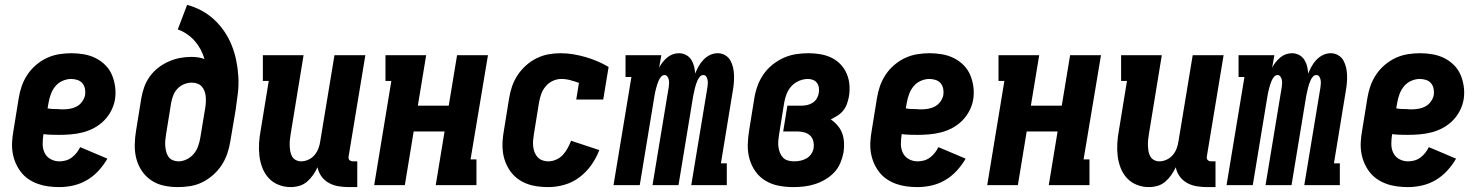

<svg xmlns="http://www.w3.org/2000/svg" viewBox="-20 -755 6040 783"><path d="M222 8Q199 8 176.5 5Q154 2 133.5 -5.5Q113 -13 95.5 -25Q78 -37 65 -54Q52 -71 43.5 -91Q35 -111 31.5 -133Q28 -155 29.5 -178Q31 -201 35 -223L56 -353Q60 -379 68.5 -403.5Q77 -428 91.5 -450Q106 -472 127 -490Q148 -508 172 -519Q196 -530 221.5 -534Q247 -538 271 -538Q297 -538 322.5 -533.5Q348 -529 370 -518Q392 -507 409.5 -489.5Q427 -472 436.5 -449.5Q446 -427 449.5 -401.5Q453 -376 449 -350Q445 -326 433.5 -303.5Q422 -281 404 -263Q386 -245 363.5 -233Q341 -221 317 -215Q293 -209 269 -207Q245 -205 222 -205Q205 -205 189 -205.5Q173 -206 157 -208V-206Q154 -187 154 -167.5Q154 -148 162 -131.5Q170 -115 186.5 -106Q203 -97 222 -97Q235 -97 248 -100.5Q261 -104 272.5 -112.5Q284 -121 292.5 -132Q301 -143 307 -155L418 -108Q403 -82 382 -59Q361 -36 334.5 -20.5Q308 -5 279 1.5Q250 8 222 8ZM237 -309Q251 -309 265.5 -311.5Q280 -314 293 -321Q306 -328 315 -340.5Q324 -353 327 -367Q329 -380 326.5 -393Q324 -406 316 -415.5Q308 -425 295.5 -429Q283 -433 270 -433Q253 -433 235.5 -425.5Q218 -418 206 -403.5Q194 -389 187.5 -371.5Q181 -354 178 -336L174 -313Q185 -311 196.5 -310.5Q208 -310 219 -310Q219 -310 219 -310Q219 -310 219 -310Q224 -309 228.5 -309Q233 -309 237 -309Z M705 8Q676 8 648 2Q620 -4 597 -19.5Q574 -35 558.5 -58Q543 -81 536 -108Q529 -135 529.5 -164.5Q530 -194 535 -223L556 -353Q560 -377 568 -399.5Q576 -422 590.5 -442.5Q605 -463 625 -478.5Q645 -494 667.5 -504Q690 -514 713.5 -518.5Q737 -523 760 -523Q774 -523 788 -521Q802 -519 814 -514Q808 -535 798 -553.5Q788 -572 774.5 -587.5Q761 -603 743 -615.5Q725 -628 705 -635L743 -735Q774 -727 802.5 -711.5Q831 -696 854 -674.5Q877 -653 895 -626.5Q913 -600 925 -570Q937 -540 943.5 -508Q950 -476 952 -442.5Q954 -409 950 -374.5Q946 -340 941 -307L919 -177Q915 -152 906.5 -127.5Q898 -103 883.5 -81Q869 -59 848.5 -41Q828 -23 804.5 -11.5Q781 0 755.5 4Q730 8 705 8ZM708 -97Q725 -97 742 -105.5Q759 -114 770.5 -128Q782 -142 788 -159Q794 -176 797 -194L817 -315Q819 -327 819.5 -338.5Q820 -350 819 -361.5Q818 -373 814 -383.5Q810 -394 803 -402Q796 -410 785 -414Q774 -418 762 -418Q747 -418 731.5 -412Q716 -406 704.5 -394Q693 -382 687 -367Q681 -352 678 -336L657 -206Q655 -194 654 -182Q653 -170 654 -158.5Q655 -147 658 -135.5Q661 -124 667.5 -115Q674 -106 685 -101.5Q696 -97 708 -97Z M1165 8Q1139 8 1115.5 -1.5Q1092 -11 1075.5 -29Q1059 -47 1050 -70.5Q1041 -94 1038 -119Q1035 -144 1036.5 -170.5Q1038 -197 1043 -223L1076 -425H1052V-530H1218L1165 -206Q1163 -195 1162 -183Q1161 -171 1161.5 -159.5Q1162 -148 1164 -137Q1166 -126 1171.5 -116.5Q1177 -107 1187 -102Q1197 -97 1208 -97Q1223 -97 1238 -104Q1253 -111 1263 -123Q1273 -135 1278.5 -149.5Q1284 -164 1286 -179L1344 -530H1470L1402 -119Q1401 -114 1401.5 -110Q1402 -106 1404.5 -103Q1407 -100 1411 -98.5Q1415 -97 1420 -97H1437V8H1402Q1381 8 1360 4.5Q1339 1 1321 -9Q1303 -19 1291 -35.5Q1279 -52 1275 -73Q1267 -56 1256.5 -41Q1246 -26 1232 -14Q1218 -2 1200.5 3Q1183 8 1165 8Z M1506 0 1576 -425H1552V-530H1718L1684 -324H1810L1844 -530H1970L1899 -105H1923V0H1757L1793 -219H1667L1631 0Z M2216 8Q2193 8 2171 5Q2149 2 2129 -5.5Q2109 -13 2092 -25.5Q2075 -38 2062.5 -55Q2050 -72 2042 -92Q2034 -112 2031 -134Q2028 -156 2029.5 -178.5Q2031 -201 2035 -223L2056 -353Q2060 -378 2068 -402Q2076 -426 2090.5 -448Q2105 -470 2125 -488Q2145 -506 2168.5 -517.5Q2192 -529 2216.5 -533.5Q2241 -538 2266 -538Q2293 -538 2319 -533.5Q2345 -529 2369 -522Q2393 -515 2416.5 -505Q2440 -495 2462 -482L2440 -349H2330L2341 -417Q2324 -423 2306 -428Q2288 -433 2269 -433Q2251 -433 2234 -425Q2217 -417 2205 -402.5Q2193 -388 2187 -371Q2181 -354 2178 -336L2157 -206Q2155 -194 2154 -181.5Q2153 -169 2154.5 -156.5Q2156 -144 2160.5 -133Q2165 -122 2173 -113.5Q2181 -105 2192.5 -101Q2204 -97 2216 -97Q2232 -97 2248 -104Q2264 -111 2275.5 -123.5Q2287 -136 2295 -151Q2303 -166 2309 -181L2424 -143Q2412 -111 2391.5 -82Q2371 -53 2343 -32Q2315 -11 2282 -1.5Q2249 8 2216 8Z M2482 0 2555 -441H2531V-530H2677L2668 -479Q2674 -491 2682.5 -501.5Q2691 -512 2701 -520.5Q2711 -529 2723.5 -533.5Q2736 -538 2749 -538Q2764 -538 2777.5 -531Q2791 -524 2799 -511.5Q2807 -499 2810.5 -484.5Q2814 -470 2815 -455Q2821 -470 2829 -484.5Q2837 -499 2849 -511.5Q2861 -524 2876 -531Q2891 -538 2907 -538Q2923 -538 2937 -530Q2951 -522 2958.5 -508.5Q2966 -495 2969.5 -479.5Q2973 -464 2973.5 -448Q2974 -432 2972.5 -415Q2971 -398 2968 -382L2920 -89H2944V0H2799L2865 -399Q2866 -407 2866.5 -414.5Q2867 -422 2865.5 -429.5Q2864 -437 2860 -443Q2856 -449 2848 -449Q2840 -449 2834 -442Q2828 -435 2824.5 -427Q2821 -419 2818.5 -411.5Q2816 -404 2814 -396Q2812 -388 2810.5 -380Q2809 -372 2807 -364L2747 0H2641L2707 -399Q2708 -407 2708.5 -414.5Q2709 -422 2707.5 -429.5Q2706 -437 2701.5 -443Q2697 -449 2690 -449Q2682 -449 2676 -442Q2670 -435 2666.5 -427Q2663 -419 2660.5 -411.5Q2658 -404 2656 -396Q2654 -388 2652 -380Q2650 -372 2649 -364L2589 0Z M3215 8Q3185 8 3156 2.5Q3127 -3 3102.5 -17.5Q3078 -32 3061.5 -55Q3045 -78 3037 -105.5Q3029 -133 3029.5 -163Q3030 -193 3035 -223L3056 -353Q3060 -379 3069 -404Q3078 -429 3093 -451Q3108 -473 3129.5 -490.5Q3151 -508 3175.5 -519Q3200 -530 3226 -534Q3252 -538 3277 -538Q3301 -538 3325 -534Q3349 -530 3370 -520Q3391 -510 3407 -493.5Q3423 -477 3432.5 -455.5Q3442 -434 3444 -409.5Q3446 -385 3442 -361Q3439 -346 3434 -331.5Q3429 -317 3419 -304.5Q3409 -292 3395.5 -283.5Q3382 -275 3368 -268Q3383 -258 3395.5 -243.5Q3408 -229 3414.5 -211.5Q3421 -194 3422 -173.5Q3423 -153 3420 -133Q3416 -112 3407 -90.5Q3398 -69 3382 -52Q3366 -35 3345.5 -23Q3325 -11 3303 -4Q3281 3 3259 5.5Q3237 8 3215 8ZM3218 -97Q3231 -97 3243.5 -99.5Q3256 -102 3268 -108.5Q3280 -115 3288 -126.5Q3296 -138 3298 -151Q3300 -166 3296.5 -180Q3293 -194 3283 -203Q3273 -212 3259 -215.5Q3245 -219 3230 -219H3174L3191 -324H3247Q3259 -324 3271 -326.5Q3283 -329 3293.5 -335.5Q3304 -342 3310.5 -352.5Q3317 -363 3319 -375Q3321 -386 3319.5 -397Q3318 -408 3312 -416.5Q3306 -425 3296 -429Q3286 -433 3275 -433Q3257 -433 3239 -425.5Q3221 -418 3208 -404Q3195 -390 3188 -372Q3181 -354 3178 -336L3157 -206Q3155 -194 3154 -181Q3153 -168 3154.5 -156Q3156 -144 3160.5 -132.5Q3165 -121 3173 -112.5Q3181 -104 3193 -100.5Q3205 -97 3218 -97Z M3722 8Q3699 8 3676.5 5Q3654 2 3633.5 -5.5Q3613 -13 3595.5 -25Q3578 -37 3565 -54Q3552 -71 3543.5 -91Q3535 -111 3531.5 -133Q3528 -155 3529.5 -178Q3531 -201 3535 -223L3556 -353Q3560 -379 3568.5 -403.5Q3577 -428 3591.5 -450Q3606 -472 3627 -490Q3648 -508 3672 -519Q3696 -530 3721.5 -534Q3747 -538 3771 -538Q3797 -538 3822.5 -533.5Q3848 -529 3870 -518Q3892 -507 3909.5 -489.5Q3927 -472 3936.5 -449.5Q3946 -427 3949.5 -401.5Q3953 -376 3949 -350Q3945 -326 3933.5 -303.5Q3922 -281 3904 -263Q3886 -245 3863.5 -233Q3841 -221 3817 -215Q3793 -209 3769 -207Q3745 -205 3722 -205Q3705 -205 3689 -205.5Q3673 -206 3657 -208V-206Q3654 -187 3654 -167.5Q3654 -148 3662 -131.5Q3670 -115 3686.5 -106Q3703 -97 3722 -97Q3735 -97 3748 -100.5Q3761 -104 3772.5 -112.5Q3784 -121 3792.5 -132Q3801 -143 3807 -155L3918 -108Q3903 -82 3882 -59Q3861 -36 3834.5 -20.5Q3808 -5 3779 1.5Q3750 8 3722 8ZM3737 -309Q3751 -309 3765.5 -311.5Q3780 -314 3793 -321Q3806 -328 3815 -340.5Q3824 -353 3827 -367Q3829 -380 3826.5 -393Q3824 -406 3816 -415.5Q3808 -425 3795.5 -429Q3783 -433 3770 -433Q3753 -433 3735.5 -425.5Q3718 -418 3706 -403.5Q3694 -389 3687.5 -371.5Q3681 -354 3678 -336L3674 -313Q3685 -311 3696.5 -310.5Q3708 -310 3719 -310Q3719 -310 3719 -310Q3719 -310 3719 -310Q3724 -309 3728.5 -309Q3733 -309 3737 -309Z M4006 0 4076 -425H4052V-530H4218L4184 -324H4310L4344 -530H4470L4399 -105H4423V0H4257L4293 -219H4167L4131 0Z M4665 8Q4639 8 4615.5 -1.5Q4592 -11 4575.5 -29Q4559 -47 4550 -70.5Q4541 -94 4538 -119Q4535 -144 4536.5 -170.5Q4538 -197 4543 -223L4576 -425H4552V-530H4718L4665 -206Q4663 -195 4662 -183Q4661 -171 4661.5 -159.5Q4662 -148 4664 -137Q4666 -126 4671.5 -116.5Q4677 -107 4687 -102Q4697 -97 4708 -97Q4723 -97 4738 -104Q4753 -111 4763 -123Q4773 -135 4778.5 -149.5Q4784 -164 4786 -179L4844 -530H4970L4902 -119Q4901 -114 4901.5 -110Q4902 -106 4904.5 -103Q4907 -100 4911 -98.5Q4915 -97 4920 -97H4937V8H4902Q4881 8 4860 4.5Q4839 1 4821 -9Q4803 -19 4791 -35.5Q4779 -52 4775 -73Q4767 -56 4756.5 -41Q4746 -26 4732 -14Q4718 -2 4700.5 3Q4683 8 4665 8Z M4982 0 5055 -441H5031V-530H5177L5168 -479Q5174 -491 5182.5 -501.5Q5191 -512 5201 -520.5Q5211 -529 5223.5 -533.5Q5236 -538 5249 -538Q5264 -538 5277.5 -531Q5291 -524 5299 -511.5Q5307 -499 5310.5 -484.5Q5314 -470 5315 -455Q5321 -470 5329 -484.5Q5337 -499 5349 -511.5Q5361 -524 5376 -531Q5391 -538 5407 -538Q5423 -538 5437 -530Q5451 -522 5458.5 -508.5Q5466 -495 5469.5 -479.5Q5473 -464 5473.5 -448Q5474 -432 5472.5 -415Q5471 -398 5468 -382L5420 -89H5444V0H5299L5365 -399Q5366 -407 5366.5 -414.5Q5367 -422 5365.5 -429.5Q5364 -437 5360 -443Q5356 -449 5348 -449Q5340 -449 5334 -442Q5328 -435 5324.5 -427Q5321 -419 5318.5 -411.5Q5316 -404 5314 -396Q5312 -388 5310.5 -380Q5309 -372 5307 -364L5247 0H5141L5207 -399Q5208 -407 5208.5 -414.5Q5209 -422 5207.5 -429.5Q5206 -437 5201.5 -443Q5197 -449 5190 -449Q5182 -449 5176 -442Q5170 -435 5166.5 -427Q5163 -419 5160.5 -411.5Q5158 -404 5156 -396Q5154 -388 5152 -380Q5150 -372 5149 -364L5089 0Z M5722 8Q5699 8 5676.5 5Q5654 2 5633.5 -5.5Q5613 -13 5595.5 -25Q5578 -37 5565 -54Q5552 -71 5543.5 -91Q5535 -111 5531.5 -133Q5528 -155 5529.5 -178Q5531 -201 5535 -223L5556 -353Q5560 -379 5568.5 -403.5Q5577 -428 5591.5 -450Q5606 -472 5627 -490Q5648 -508 5672 -519Q5696 -530 5721.5 -534Q5747 -538 5771 -538Q5797 -538 5822.5 -533.5Q5848 -529 5870 -518Q5892 -507 5909.5 -489.5Q5927 -472 5936.5 -449.5Q5946 -427 5949.5 -401.5Q5953 -376 5949 -350Q5945 -326 5933.5 -303.5Q5922 -281 5904 -263Q5886 -245 5863.5 -233Q5841 -221 5817 -215Q5793 -209 5769 -207Q5745 -205 5722 -205Q5705 -205 5689 -205.5Q5673 -206 5657 -208V-206Q5654 -187 5654 -167.5Q5654 -148 5662 -131.5Q5670 -115 5686.5 -106Q5703 -97 5722 -97Q5735 -97 5748 -100.5Q5761 -104 5772.5 -112.5Q5784 -121 5792.5 -132Q5801 -143 5807 -155L5918 -108Q5903 -82 5882 -59Q5861 -36 5834.5 -20.5Q5808 -5 5779 1.5Q5750 8 5722 8ZM5737 -309Q5751 -309 5765.5 -311.5Q5780 -314 5793 -321Q5806 -328 5815 -340.5Q5824 -353 5827 -367Q5829 -380 5826.5 -393Q5824 -406 5816 -415.5Q5808 -425 5795.5 -429Q5783 -433 5770 -433Q5753 -433 5735.5 -425.5Q5718 -418 5706 -403.5Q5694 -389 5687.5 -371.5Q5681 -354 5678 -336L5674 -313Q5685 -311 5696.5 -310.5Q5708 -310 5719 -310Q5719 -310 5719 -310Q5719 -310 5719 -310Q5724 -309 5728.5 -309Q5733 -309 5737 -309Z"/></svg>

Font: Iosevka Slab Extrabold
Style: Italic
Weight: 800
Italic angle: -9°
Monospace: yes
Designer: Belleve Invis
Foundry: Belleve Invis
Version: Version 11.1.0; ttfautohint (v1.8.3)